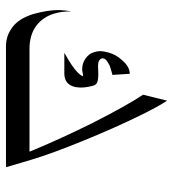

<svg xmlns="http://www.w3.org/2000/svg" viewBox="13 -623 596 662"><g transform="rotate(90 311.0 -292.0)"><path d="M243.2 -280.3Q237.3 -280.3 230 -278.8Q222.7 -277.3 218.8 -277.3Q198.2 -277.3 181.6 -289.1Q165 -300.8 160.2 -317.4Q156.2 -330.1 156.2 -339.4Q156.2 -348.6 161.1 -368.2Q168 -393.6 187.5 -415Q210 -441.4 234.4 -441.4L238.3 -381.8Q216.8 -376 206.1 -372.1Q177.7 -358.4 181.6 -344.7Q183.6 -336.9 195.3 -333Q202.1 -332 208 -332Q211.9 -332 221.7 -332.5Q231.4 -333 237.3 -333Q252.9 -333 262.7 -329.6Q272.5 -326.2 275.4 -315.4Q285.2 -281.2 280.3 -254.9Q272.5 -215.8 233.4 -215.8H162.1Q194.3 -234.4 201.2 -239.3Q235.4 -261.7 243.2 -280.3ZM496.1 -112.3Q458 -204.1 404.3 -312.5Q343.8 -431.6 306.6 -487.3L327.1 -570.3Q347.7 -539.1 378.9 -475.6Q421.9 -387.7 465.8 -279.8Q509.8 -171.9 530.3 -103.5L556.6 -14.6H139.6Q105.5 -14.6 79.1 -33.2Q44.9 -54.7 28.3 -109.4Q14.6 -157.2 14.6 -198.2Q15.6 -220.7 19.5 -240.2Q18.6 -207 27.3 -179.7Q38.1 -143.6 67.4 -120.1Q99.6 -95.7 148.4 -95.7H502.9Z"/></g></svg>

Font: Thabit-Oblique
Style: Oblique
Weight: 500
Designer: Regenerated by Nadim Shaikli
Foundry: MAK Alagha
Version: 0.01